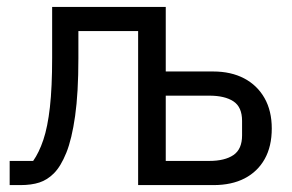

<svg xmlns="http://www.w3.org/2000/svg" viewBox="-20 -536 845 556"><path d="M8 0V-70H76Q93 -94 105.5 -131Q118 -168 124.5 -225.5Q131 -283 131 -369V-516H460V-329H597Q649 -329 687 -309Q725 -289 746 -252Q767 -215 767 -164Q767 -112 746.5 -75.5Q726 -39 688.5 -19.5Q651 0 598 0H380V-446H207V-367Q207 -267 197.5 -200Q188 -133 172 -93.5Q156 -54 136 -34Q117 -15 94 -7.5Q71 0 39 0ZM460 -70H586Q631 -70 656 -87Q681 -104 681 -144V-186Q681 -226 656 -242.5Q631 -259 586 -259H460Z"/></svg>

Font: IBM Plex Sans
Style: Regular
Weight: 400
Designer: Mike Abbink, Paul van der Laan, Pieter van Rosmalen
Foundry: Bold Monday
Version: Version 3.201